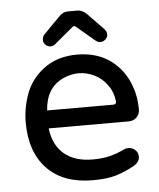

<svg xmlns="http://www.w3.org/2000/svg" viewBox="-51 -762 655 789"><g transform="rotate(-5 276.5 -368.0)"><path d="M176 -581Q163 -581 154 -590.5Q145 -600 146 -611Q146 -622 153 -631L220 -699Q236 -718 260 -718H297Q319 -718 337 -699L403 -631Q406 -627 408.5 -622Q411 -617 411 -611Q412 -600 402.5 -590.5Q393 -581 381 -581Q370 -581 362 -588L286 -652Q278 -660 271 -652L194 -588Q186 -581 176 -581ZM300 -18Q179 -18 112.5 -87Q46 -156 46 -278Q46 -312 52.5 -344Q59 -376 71 -406Q97 -465 150.5 -501.5Q204 -538 280 -538Q352 -538 406 -505Q458 -472 486 -415.5Q514 -359 514 -291Q514 -272 501 -259Q488 -246 468 -246H138Q146 -177 189.5 -140Q233 -103 308 -103Q349 -103 379.5 -111Q410 -119 439 -133Q446 -137 457 -137Q473 -137 485 -126Q497 -115 497 -98Q497 -76 471 -61Q433 -40 396 -29Q359 -18 300 -18ZM138 -320H411Q424 -320 423 -333Q418 -373 399 -398Q377 -430 345 -445.5Q313 -461 280 -461Q248 -461 215 -446Q144 -413 138 -320Z"/></g></svg>

Font: Huninn
Style: Regular
Weight: 400
Designer: justfont
Foundry: justfont
Version: Version 1.003